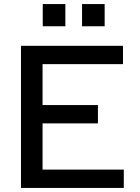

<svg xmlns="http://www.w3.org/2000/svg" viewBox="-20 -923 690 943"><path d="M83 0V-698H584V-608H189V-407H461V-317H189V-90H588V0ZM383 -794V-903H494V-794ZM190 -794V-903H301V-794Z"/></svg>

Font: Azeret Mono Thin
Style: Regular
Weight: 400
Version: Version 1.002